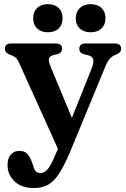

<svg xmlns="http://www.w3.org/2000/svg" viewBox="-20 -688 617 943"><path d="M253 69.5 264.5 43 73.5 -380Q64 -400.5 53.2 -407.8Q42.5 -415 24 -421.5Q4 -430.5 4 -448.5Q4 -474.5 35 -474.5H254Q285 -474.5 285 -448.5Q285 -428.5 261 -422L243 -417.5Q223 -412.5 220.2 -399.2Q217.5 -386 230.5 -356L333 -109L430.5 -352.5Q442 -381.5 437.8 -396.5Q433.5 -411.5 413.5 -416.5L393.5 -421.5Q369.5 -428 369.5 -448.5Q369.5 -474.5 400.5 -474.5H544Q575 -474.5 575 -448.5Q575 -440.5 570.5 -433.8Q566 -427 554 -421.5Q533 -414 521 -401.8Q509 -389.5 497.5 -361.5L327 51.5Q297.5 122 271.8 162.2Q246 202.5 216.5 219Q187 235.5 146.5 235.5Q86 235.5 51.5 202.8Q17 170 17 122Q17 90.5 32.5 71.8Q48 53 75 53Q101.5 53 115 68.8Q128.5 84.5 137.5 110L144 129Q152 162 178 162Q197 162 213.5 144Q230 126 253 69.5ZM215.5 -529.5Q182 -529.5 162.5 -548Q143 -566.5 143 -598Q143 -630 162.5 -648.8Q182 -667.5 215.5 -667.5Q249 -667.5 268.2 -648.8Q287.5 -630 287.5 -598Q287.5 -567 268.2 -548.2Q249 -529.5 215.5 -529.5ZM425 -529.5Q391.5 -529.5 371.8 -548Q352 -566.5 352 -598Q352 -629.5 371.8 -648.5Q391.5 -667.5 425 -667.5Q459 -667.5 478.5 -648.8Q498 -630 498 -598Q498 -567 478.5 -548.2Q459 -529.5 425 -529.5Z"/></svg>

Font: Fraunces 9pt S050 SemiBold
Style: Regular
Weight: 600
Version: Version 1.000; ttfautohint (v1.8.3)